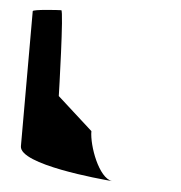

<svg xmlns="http://www.w3.org/2000/svg" viewBox="-44 -605 581 616"><g transform="rotate(5 246.5 -297.0)"><path d="M38 -117C38 -58 301 -34 339 -31C296 -37 259 -138 259 -185L145 -288C145 -294 137 -563 129 -563C121 -563 38 -558 38 -552ZM339 -31H343Z"/></g></svg>

Font: Ampere
Style: SC
Weight: 400
Version: Version 1